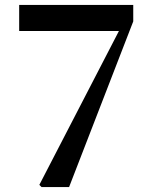

<svg xmlns="http://www.w3.org/2000/svg" viewBox="-20 -761 628 781"><path d="M149 0 140 -9 484 -674 470 -617V-635H58V-741H522V-674L261 0Z"/></svg>

Font: Noto Serif JP ExtraLight
Style: Bold
Weight: 700
Version: Version 2.003-H1;hotconv 1.1.1;makeotfexe 2.6.0